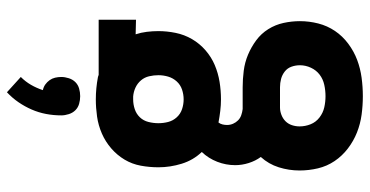

<svg xmlns="http://www.w3.org/2000/svg" viewBox="-270 -548 1041 540"><g transform="rotate(-90 250.0 -277.5)"><path d="M250 223Q224 223 198 219.5Q172 216 148 206.5Q124 197 103 181Q82 165 67.5 143.5Q53 122 47 96.5Q41 71 41 45Q41 15 50 -13.5Q59 -42 79 -64Q68 -79 62 -98Q56 -117 56 -136Q56 -162 65.5 -186.5Q75 -211 93 -230Q70 -254 60 -286.5Q50 -319 50 -352Q50 -377 54.5 -401.5Q59 -426 71.5 -447Q84 -468 103 -484.5Q122 -501 145 -511Q168 -521 192.5 -524.5Q217 -528 241 -528Q257 -528 272.5 -526.5Q288 -525 304 -522L310 -520H465V-415L424 -416Q429 -401 431 -384.5Q433 -368 433 -352Q433 -328 428 -303.5Q423 -279 410.5 -257.5Q398 -236 379 -219.5Q360 -203 337.5 -193.5Q315 -184 290.5 -180Q266 -176 241 -176Q225 -176 208.5 -178Q192 -180 176 -183Q172 -178 170.5 -171.5Q169 -165 169 -159Q169 -150 172.5 -142Q176 -134 182 -128Q188 -122 196.5 -119Q205 -116 214 -115H275Q298 -115 321.5 -112Q345 -109 366.5 -100Q388 -91 407 -77Q426 -63 438.5 -43Q451 -23 456 0Q461 23 461 46Q461 72 454.5 97.5Q448 123 433.5 144.5Q419 166 397.5 182Q376 198 352 207Q328 216 302 219.5Q276 223 250 223ZM241 -281Q255 -281 268.5 -285.5Q282 -290 291.5 -300.5Q301 -311 305 -324.5Q309 -338 309 -352Q309 -365 306 -378Q303 -391 294.5 -401Q286 -411 274 -416.5Q262 -422 249 -423H241Q227 -423 213.5 -418.5Q200 -414 190.5 -404Q181 -394 177.5 -380Q174 -366 174 -352Q174 -338 177.5 -324.5Q181 -311 190.5 -300.5Q200 -290 213.5 -285.5Q227 -281 241 -281ZM250 118Q266 118 282 114.5Q298 111 310.5 101.5Q323 92 330 77Q337 62 337 46Q337 34 333 22.5Q329 11 319.5 3.5Q310 -4 298.5 -7Q287 -10 275 -10H218Q208 -10 197.5 -6Q187 -2 179.5 5.5Q172 13 168.5 23.5Q165 34 165 45Q165 61 171 76Q177 91 190 101Q203 111 218.5 114.5Q234 118 250 118ZM250 -572Q239 -572 228.5 -575Q218 -578 210.5 -585.5Q203 -593 199.5 -604Q196 -615 196 -625Q196 -647 200 -668Q204 -689 212.5 -708.5Q221 -728 233 -745.5Q245 -763 261 -778L304 -739Q291 -726 282 -710.5Q273 -695 267 -677Q276 -675 283 -670Q290 -665 295 -658Q300 -651 302 -642.5Q304 -634 304 -625Q304 -615 300.5 -604Q297 -593 289.5 -585.5Q282 -578 271.5 -575Q261 -572 250 -572Z"/></g></svg>

Font: Iosevka SS18 Extrabold
Style: Regular
Weight: 800
Monospace: yes
Designer: Belleve Invis
Foundry: Belleve Invis
Version: Version 25.1.1; ttfautohint (v1.8.4)